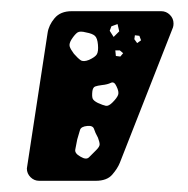

<svg xmlns="http://www.w3.org/2000/svg" viewBox="-20 -621 335 343"><path d="M50 -298Q41 -298 34.5 -304.5Q28 -311 28 -320L65 -562Q67 -576 77.5 -588.5Q88 -601 108 -601H268Q277 -601 283.5 -594.5Q290 -588 290 -579Q290 -575 289 -572L194 -330Q190 -320 180.5 -309Q171 -298 151 -298ZM190 -578 179 -574 176 -566 183 -555 193 -565ZM134 -563Q123 -566 118.5 -563Q114 -560 108 -551Q103 -543 104.5 -538Q106 -533 112 -525Q119 -517 124 -513.5Q129 -510 139 -514Q150 -519 153 -524Q156 -529 155 -541Q154 -553 149.5 -557Q145 -561 134 -563ZM229 -557 221 -558 220 -551 225 -544 232 -549ZM200 -526 194 -531H186L187 -521L195 -520ZM188 -467Q184 -476 178 -473Q172 -470 162 -469Q154 -468 150 -466.5Q146 -465 145 -458Q144 -449 145.5 -445Q147 -441 155 -437Q164 -433 169 -432Q174 -431 181 -438Q189 -446 191 -451.5Q193 -457 188 -467ZM155 -375Q150 -384 148 -390.5Q146 -397 136 -396Q125 -395 123 -389Q121 -383 118 -372Q116 -361 114.5 -354Q113 -347 124 -341Q134 -335 139 -340Q144 -345 152 -353Q158 -359 158 -363Q158 -367 155 -375Z"/></svg>

Font: Rubik Moonrocks
Style: Regular
Weight: 400
Designer: Hubert and Fischer, NaN
Foundry: Hubert and Fischer, NaN
Version: Version 2.200